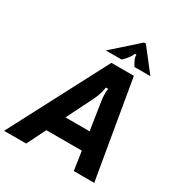

<svg xmlns="http://www.w3.org/2000/svg" viewBox="-277 -1147 1221 1302"><g transform="rotate(30 334.0 -496.5)"><path d="M120 0H-53L347 -763H523L653 0H493L471 -147H193ZM262 -287H451L418 -502Q413 -533 413 -564Q413 -587 417 -599H398Q395 -574 387.5 -549Q380 -524 364 -491ZM272 -817 470 -993H484L621 -817H496L482 -842Q463 -876 467 -895H453Q450 -877 420 -842L396 -817Z"/></g></svg>

Font: Open Sauce Sans ExBold Italic
Style: Regular
Weight: 800
Italic angle: -10°
Designer: Alfredo Marco Pradil
Foundry: Creative Sauce Fz LLC
Version: Version 1.477